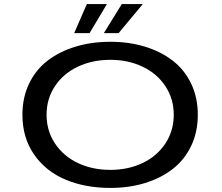

<svg xmlns="http://www.w3.org/2000/svg" viewBox="-20 -911 1090 942"><path d="M344 -748.5 406 -891H504.5L419.5 -748.5ZM489.5 -748.5 577.5 -891H680.5L562 -748.5ZM521.5 11Q397.5 11 300.8 -30Q204 -71 147 -153.2Q90 -235.5 90 -348Q90 -432.5 122.8 -500.8Q155.5 -569 213.5 -613.5Q271.5 -658 350.2 -682Q429 -706 521.5 -706Q613.5 -706 691.5 -682Q769.5 -658 827.2 -613.5Q885 -569 917.8 -500.8Q950.5 -432.5 950.5 -348Q950.5 -263 917.8 -194.8Q885 -126.5 827.2 -81.8Q769.5 -37 691.5 -13Q613.5 11 521.5 11ZM521.5 -77.5Q608.5 -77.5 679.2 -111Q750 -144.5 791.2 -206.8Q832.5 -269 832.5 -348Q832.5 -426.5 791.2 -488.5Q750 -550.5 679.2 -584Q608.5 -617.5 521.5 -617.5Q433.5 -617.5 362.2 -584Q291 -550.5 249.8 -488.5Q208.5 -426.5 208.5 -348Q208.5 -269 250 -206.8Q291.5 -144.5 362.5 -111Q433.5 -77.5 521.5 -77.5Z"/></svg>

Font: League Mono Extended
Style: Regular
Weight: 400
Width: 9
Designer: Tyler Finck
Foundry: The League of Moveable Type / Tyler Finck
Version: Version 2.210